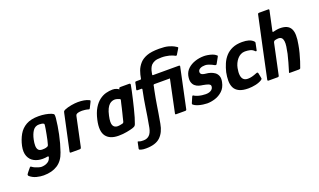

<svg xmlns="http://www.w3.org/2000/svg" viewBox="-107 -1255 3374 2029"><g transform="rotate(-20 1580.5 -240.5)"><path d="M33 -242Q48 -310 78.5 -363.5Q109 -417 163 -447.5Q217 -478 303 -478Q343 -478 380 -471.5Q417 -465 444 -454Q467 -445 469.5 -434Q472 -423 470 -397Q462 -316 442.5 -222Q423 -128 392 -39Q363 48 300 88.5Q237 129 144 129Q107 129 65 118.5Q23 108 -11 79Q-14 76 -15.5 69Q-17 62 -11 55Q-8 50 -0.5 40.5Q7 31 15 21.5Q23 12 27 7Q36 -5 40.5 -6Q45 -7 54 0Q63 8 81.5 16Q100 24 120 30Q140 36 153 36Q169 36 189.5 31Q210 26 228.5 13Q247 0 256 -26Q256 -27 256.5 -28Q257 -29 258 -30Q260 -37 258 -41.5Q256 -46 246 -44Q238 -42 222.5 -40.5Q207 -39 193 -39Q139 -39 97.5 -61Q56 -83 37.5 -128.5Q19 -174 33 -242ZM172 -263Q164 -226 164.5 -196Q165 -166 178.5 -149.5Q192 -133 223 -133Q237 -133 250.5 -134.5Q264 -136 275 -141Q283 -143 287.5 -148Q292 -153 294 -161Q300 -181 306.5 -209.5Q313 -238 318.5 -268.5Q324 -299 328.5 -323.5Q333 -348 334 -361Q336 -367 335 -374.5Q334 -382 330 -384Q322 -389 309.5 -391.5Q297 -394 279 -394Q234 -394 209 -357.5Q184 -321 172 -263Z M745 -476Q820 -476 866 -454Q876 -450 876.5 -446Q877 -442 874 -435L843 -373Q839 -365 835.5 -363.5Q832 -362 824 -365Q808 -370 787.5 -372.5Q767 -375 756 -375Q740 -375 729 -373.5Q718 -372 711 -370Q704 -368 699 -366Q694 -363 689 -359Q684 -355 681 -341L613 -21Q610 -7 605.5 -3.5Q601 0 592 0H494Q489 0 485.5 -3Q482 -6 485 -17L571 -417Q574 -433 578.5 -437.5Q583 -442 594 -447Q627 -461 670 -468.5Q713 -476 745 -476Z M1031 6Q932 6 890 -51Q848 -108 875 -229Q892 -305 921 -353Q950 -401 986 -428Q1022 -455 1060 -465Q1098 -475 1134 -475Q1158 -475 1178 -467Q1198 -459 1204 -451L1207 -462Q1210 -469 1213.5 -470.5Q1217 -472 1224 -472H1321Q1335 -472 1335 -459Q1331 -436 1322.5 -395Q1314 -354 1302.5 -305.5Q1291 -257 1279 -208Q1267 -159 1254.5 -117Q1242 -75 1232 -50Q1227 -38 1220.5 -32Q1214 -26 1191 -18Q1169 -11 1124.5 -2.5Q1080 6 1031 6ZM1056 -92Q1067 -92 1078 -94Q1089 -96 1098 -98Q1107 -100 1112 -101Q1117 -102 1120.5 -105.5Q1124 -109 1126 -116Q1131 -138 1137 -161.5Q1143 -185 1149 -209Q1155 -233 1160.5 -256.5Q1166 -280 1170.5 -300.5Q1175 -321 1180 -339Q1181 -346 1179 -350Q1177 -354 1172 -355Q1162 -359 1148 -363.5Q1134 -368 1119 -368Q1107 -368 1091 -363Q1075 -358 1059.5 -344Q1044 -330 1030 -302.5Q1016 -275 1006 -228Q989 -151 1004 -121.5Q1019 -92 1056 -92Z M1796 -12Q1794 0 1780 0H1678Q1666 0 1669 -12L1763 -460Q1767 -472 1778 -472H1880Q1886 -472 1889.5 -468.5Q1893 -465 1891 -460ZM1256 231Q1222 231 1204.5 225.5Q1187 220 1188 220Q1178 215 1182 201Q1183 197 1186 183.5Q1189 170 1191.5 156.5Q1194 143 1195 140Q1197 132 1199.5 132Q1202 132 1207 134Q1222 140 1233.5 141Q1245 142 1261 142Q1300 142 1326 117.5Q1352 93 1363 38Q1376 -31 1384 -81.5Q1392 -132 1398.5 -175.5Q1405 -219 1413 -264.5Q1421 -310 1433 -368Q1435 -378 1425 -378Q1414 -378 1403 -378Q1392 -378 1382 -378Q1376 -378 1373 -380Q1370 -382 1371 -392Q1376 -408 1379.5 -424Q1383 -440 1386 -457Q1388 -469 1392 -470.5Q1396 -472 1405 -472Q1430 -472 1435.5 -472Q1441 -472 1448 -472Q1456 -472 1457 -480Q1464 -523 1478.5 -564Q1493 -605 1526 -642Q1554 -673 1604.5 -692.5Q1655 -712 1745 -712Q1811 -712 1849 -701Q1887 -690 1906.5 -679Q1926 -668 1933 -663Q1942 -658 1939 -652Q1936 -646 1932 -639Q1926 -629 1915 -611.5Q1904 -594 1899 -585Q1898 -584 1893.5 -581.5Q1889 -579 1885 -582Q1872 -589 1856.5 -595.5Q1841 -602 1822.5 -606.5Q1804 -611 1782.5 -614Q1761 -617 1737 -617Q1685 -617 1660 -606.5Q1635 -596 1619 -579Q1606 -563 1598.5 -543.5Q1591 -524 1588 -506.5Q1585 -489 1583 -481Q1581 -472 1589 -472Q1596 -472 1619 -472Q1642 -472 1674.5 -472Q1707 -472 1741 -472Q1775 -472 1804.5 -472Q1834 -472 1851 -472Q1858 -472 1860.5 -469.5Q1863 -467 1860 -455Q1859 -450 1854.5 -429Q1850 -408 1847 -392Q1846 -383 1842 -380.5Q1838 -378 1829 -378Q1808 -378 1773 -378Q1738 -378 1699.5 -378Q1661 -378 1626 -378Q1591 -378 1570 -378Q1568 -378 1564 -376Q1560 -374 1559 -369Q1559 -365 1556.5 -353.5Q1554 -342 1551.5 -330.5Q1549 -319 1548 -314Q1539 -270 1532.5 -233.5Q1526 -197 1520 -159.5Q1514 -122 1506.5 -75Q1499 -28 1487 37Q1471 130 1418 180.5Q1365 231 1256 231Z M1901 -116Q1905 -127 1911.5 -126Q1918 -125 1923 -120Q1938 -111 1960 -104.5Q1982 -98 2004.5 -95Q2027 -92 2046 -92Q2067 -92 2084 -97Q2101 -102 2113.5 -112.5Q2126 -123 2130 -140Q2133 -154 2128.5 -163Q2124 -172 2105.5 -179Q2087 -186 2048 -193Q2028 -195 2005 -202Q1982 -209 1964 -224.5Q1946 -240 1937.5 -267Q1929 -294 1938 -339Q1948 -383 1980.5 -413.5Q2013 -444 2061 -460.5Q2109 -477 2164 -477Q2181 -477 2206 -473Q2231 -469 2255.5 -460.5Q2280 -452 2295 -438Q2303 -432 2303 -428.5Q2303 -425 2298 -418L2262 -353Q2256 -341 2241 -347Q2228 -355 2210.5 -363Q2193 -371 2175 -376.5Q2157 -382 2142 -382Q2108 -382 2087 -371Q2066 -360 2062 -342Q2059 -326 2066 -316Q2073 -306 2088.5 -301.5Q2104 -297 2125 -295Q2144 -294 2169 -286.5Q2194 -279 2215.5 -264Q2237 -249 2248 -222Q2259 -195 2250 -153Q2238 -93 2200.5 -58.5Q2163 -24 2116.5 -9.5Q2070 5 2027 5Q2009 5 1980 1Q1951 -3 1923 -12Q1895 -21 1877 -36Q1870 -42 1873 -51Z M2490 5Q2426 5 2387.5 -14Q2349 -33 2333 -66.5Q2317 -100 2317 -144Q2317 -188 2327 -237Q2338 -283 2356.5 -326.5Q2375 -370 2406 -404.5Q2437 -439 2483 -459Q2529 -479 2592 -479Q2636 -479 2666 -470Q2696 -461 2717 -441Q2724 -433 2725 -429.5Q2726 -426 2724 -419L2709 -346Q2708 -337 2702.5 -336.5Q2697 -336 2692 -340Q2672 -362 2644.5 -368.5Q2617 -375 2587 -375Q2561 -375 2539 -363.5Q2517 -352 2500 -332Q2483 -312 2471.5 -287.5Q2460 -263 2455 -236Q2446 -191 2450 -158.5Q2454 -126 2471.5 -109.5Q2489 -93 2520 -93Q2543 -93 2566.5 -99Q2590 -105 2620 -117Q2639 -126 2643 -110L2654 -54Q2656 -46 2653.5 -41.5Q2651 -37 2644 -32Q2614 -13 2572 -4Q2530 5 2490 5Z M2707 -12Q2743 -183 2779.5 -354Q2816 -525 2853 -696Q2855 -708 2869 -708Q2894 -708 2919.5 -708Q2945 -708 2971 -708Q2983 -708 2981 -696Q2969 -641 2957.5 -586Q2946 -531 2934 -477Q2932 -469 2936 -467.5Q2940 -466 2945 -468Q2954 -471 2976.5 -475Q2999 -479 3018 -479Q3064 -479 3093.5 -465.5Q3123 -452 3138 -424Q3153 -396 3154 -352Q3155 -308 3143 -246Q3136 -204 3124.5 -160.5Q3113 -117 3100.5 -77.5Q3088 -38 3077 -10Q3075 -4 3070 -2Q3065 0 3058 0Q3035 0 3011.5 0Q2988 0 2965 0Q2949 0 2948.5 -3Q2948 -6 2955 -24Q2968 -64 2980 -108.5Q2992 -153 3003 -197Q3012 -240 3017 -275Q3022 -310 3018.5 -334.5Q3015 -359 3002.5 -371.5Q2990 -384 2965 -384Q2956 -384 2946 -382Q2936 -380 2927 -378Q2921 -376 2916 -370.5Q2911 -365 2909 -356L2836 -12Q2833 0 2821 0H2719Q2705 0 2707 -12Z"/></g></svg>

Font: Glory
Style: Bold Italic
Weight: 700
Italic angle: -12°
Version: Version 1.011